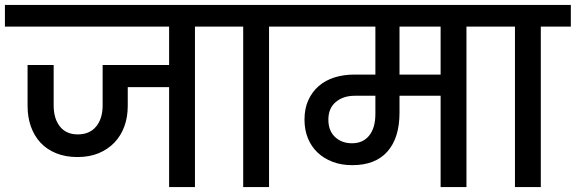

<svg xmlns="http://www.w3.org/2000/svg" viewBox="-44 -760 2339 780"><path d="M-24 -740H870V-652H748V0H643V-406H475V-330Q475 -284 461 -246Q447 -208 420.5 -180.5Q394 -153 356.5 -137.5Q319 -122 271 -122Q222 -122 184 -137.5Q146 -153 120.5 -180.5Q95 -208 81.5 -246Q68 -284 68 -330V-496H174V-332Q174 -278 199.5 -246Q225 -214 272 -214Q320 -214 346.5 -246Q373 -278 373 -332V-496H643V-652H-24Z M944 -652H822V-740H1171V-652H1049V0H944Z M1386 -178Q1431 -178 1456 -209.5Q1481 -241 1481 -297V-371H1398Q1350 -371 1320 -345.5Q1290 -320 1290 -274Q1290 -229 1317 -203.5Q1344 -178 1386 -178ZM1746 -652H1579V-457H1746ZM1123 -740H1973V-652H1851V0H1746V-371H1579V-302Q1579 -200 1530 -144.5Q1481 -89 1387 -89Q1343 -89 1307.5 -102.5Q1272 -116 1246.5 -140Q1221 -164 1207 -198Q1193 -232 1193 -274Q1193 -319 1208.5 -353Q1224 -387 1251 -410.5Q1278 -434 1315 -445.5Q1352 -457 1395 -457H1481V-652H1123Z M2048 -652H1926V-740H2275V-652H2153V0H2048Z"/></svg>

Font: SVN-Poppins Medium
Style: Regular
Weight: 500
Designer: Ninad Kale (Devanagari), Jonny Pinhorn (Latin)
Foundry: Indian Type Foundry
Version: Version 3.002 2017; ttfautohint (v1.8.3)